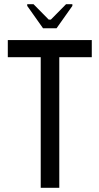

<svg xmlns="http://www.w3.org/2000/svg" viewBox="-20 -890 471 910"><path d="M415 -700V-619H261V0H173V-619H17V-700ZM184 -756 109 -862V-870H139L211 -797H221L293 -870H323V-862L248 -756Z"/></svg>

Font: Phudu
Style: Regular
Weight: 400
Version: Version 1.005;gftools[0.9.23]